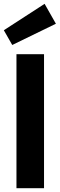

<svg xmlns="http://www.w3.org/2000/svg" viewBox="-22 -983 314 1003"><path d="M270 -859 42 -748 -2 -825 211 -963ZM64 -700H208V0H64Z"/></svg>

Font: Post Grotesk Bold
Style: Bold
Weight: 700
Version: Version 1.0